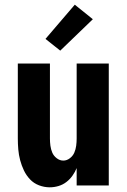

<svg xmlns="http://www.w3.org/2000/svg" viewBox="-20 -791 540 819"><path d="M192 8Q169 8 146.5 -0.5Q124 -9 108 -26Q92 -43 82 -64Q72 -85 66 -107.5Q60 -130 58 -153.5Q56 -177 56 -200V-520H193V-200Q193 -185 195 -169.5Q197 -154 203 -140Q209 -126 222 -116Q235 -106 250 -106Q265 -106 278 -116Q291 -126 297 -140Q303 -154 305 -169.5Q307 -185 307 -200V-520H444V0H307V-74Q300 -57 289 -41.5Q278 -26 263 -14.5Q248 -3 229.5 2.5Q211 8 192 8ZM237 -575 174 -625 299 -771 376 -709Z"/></svg>

Font: Iosevka Curly Heavy
Style: Regular
Weight: 900
Monospace: yes
Designer: Belleve Invis
Foundry: Belleve Invis
Version: Version 22.1.2; ttfautohint (v1.8.4)